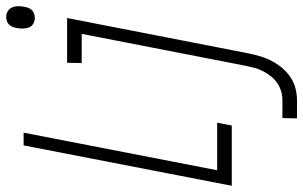

<svg xmlns="http://www.w3.org/2000/svg" viewBox="-209 -567 976 618"><g transform="rotate(-90 279.0 -258.0)"><path d="M-10 0 120 -670H161L40 -47H193L184 0ZM530 -634Q520 -634 511.5 -639Q503 -644 499.5 -653Q496 -662 496 -672.5Q496 -683 498 -693Q499 -699 501.5 -705.5Q504 -712 509 -717Q514 -722 520.5 -724Q527 -726 534 -726Q544 -726 552 -721Q560 -716 564 -707Q568 -698 568 -687.5Q568 -677 566 -667Q565 -661 562.5 -654.5Q560 -648 555 -643Q550 -638 543 -636Q536 -634 530 -634ZM207 210 208 163H266Q280 163 294 159Q308 155 320.5 146.5Q333 138 342.5 126Q352 114 359 100.5Q366 87 369.5 73.5Q373 60 376 46L479 -483H385L386 -530H530L416 55Q412 74 406.5 92.5Q401 111 391.5 129Q382 147 369 162.5Q356 178 338.5 189.5Q321 201 302 205.5Q283 210 264 210Z"/></g></svg>

Font: Lode Dark Term
Style: Italic
Weight: 400
Italic angle: -11°
Monospace: yes
Designer: Belleve Invis
Foundry: Belleve Invis
Version: Version 29.2.0